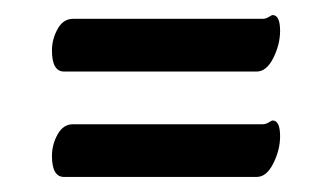

<svg xmlns="http://www.w3.org/2000/svg" viewBox="-20 -445 440 255"><path d="M77 -280H329Q333 -280 337 -282.5Q341 -285 342 -285Q352 -285 352 -264Q352 -246 343 -228Q334 -210 321 -210H65Q49 -210 49 -238Q49 -253 56.5 -266.5Q64 -280 77 -280ZM77 -420H329Q333 -420 337 -422.5Q341 -425 342 -425Q352 -425 352 -404Q352 -386 343 -368Q334 -350 321 -350H65Q49 -350 49 -378Q49 -393 56.5 -406.5Q64 -420 77 -420Z"/></svg>

Font: Grand Hotel
Style: Regular
Weight: 400
Designer: Brian J. Bonislawsky & Jim Lyles for Astigmatic (AOETI)
Foundry: Astigmatic (AOETI)
Version: Version 001.000